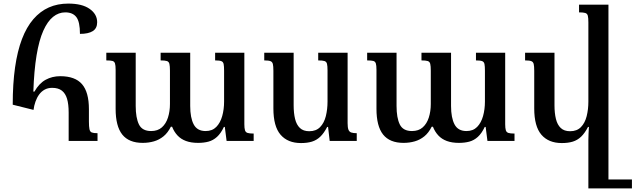

<svg xmlns="http://www.w3.org/2000/svg" viewBox="-20 -786 3545 1071"><path d="M167 -173 51 -202Q51 -319 64 -410Q77 -501 102.5 -568Q128 -635 166 -679Q204 -723 252.5 -744.5Q301 -766 361 -766Q438 -766 480 -736.5Q522 -707 522 -662Q522 -628 497.5 -612.5Q473 -597 426 -597Q426 -664 406 -690.5Q386 -717 344 -717Q307 -717 276 -692Q245 -667 221.5 -614.5Q198 -562 184 -477.5Q170 -393 166 -275H172Q198 -321 234.5 -341Q271 -361 316 -361Q399 -361 437.5 -316.5Q476 -272 476 -177V-108Q476 -80 479 -65.5Q482 -51 492 -47Q502 -43 524 -43V0H363V-158Q363 -205 354 -235Q345 -265 325 -280.5Q305 -296 271 -296Q247 -296 229 -286Q211 -276 198.5 -259Q186 -242 178 -219.5Q170 -197 167 -173Z M1180 -492H1343V-93Q1343 -71 1346.5 -59.5Q1350 -48 1361 -44.5Q1372 -41 1395 -41V0H1244L1234 -78H1229Q1212 -42 1190.5 -22.5Q1169 -3 1143 4Q1117 11 1085 11Q1046 11 1017.5 0.5Q989 -10 970 -30.5Q951 -51 940 -79H933Q916 -45 892 -25.5Q868 -6 838.5 2.5Q809 11 776 11Q699 11 662 -35.5Q625 -82 625 -179V-397Q625 -421 621.5 -432Q618 -443 607.5 -446Q597 -449 573 -449V-492H737V-195Q737 -129 755 -92Q773 -55 823 -55Q860 -55 883 -75.5Q906 -96 917 -130.5Q928 -165 928 -206V-392Q928 -417 925 -429.5Q922 -442 911 -445.5Q900 -449 876 -449V-492H1041V-195Q1041 -129 1060.5 -92Q1080 -55 1127 -55Q1164 -55 1186.5 -78Q1209 -101 1219.5 -138.5Q1230 -176 1230 -219V-392Q1230 -416 1227.5 -428.5Q1225 -441 1214.5 -445Q1204 -449 1180 -449Z M1659 12Q1585 12 1545 -34.5Q1505 -81 1505 -181V-391Q1505 -417 1502 -429Q1499 -441 1488.5 -445Q1478 -449 1454 -449V-492H1618V-199Q1618 -155 1626 -122.5Q1634 -90 1653 -72Q1672 -54 1705 -54Q1743 -54 1765.5 -77Q1788 -100 1797.5 -138Q1807 -176 1807 -219V-393Q1807 -418 1804 -430Q1801 -442 1790 -445.5Q1779 -449 1755 -449V-492H1919V-99Q1919 -75 1923.5 -63Q1928 -51 1939 -47Q1950 -43 1970 -43V0H1819L1810 -78H1805Q1787 -43 1766.5 -23.5Q1746 -4 1720 4Q1694 12 1659 12Z M2635 -492H2798V-93Q2798 -71 2801.5 -59.5Q2805 -48 2816 -44.5Q2827 -41 2850 -41V0H2699L2689 -78H2684Q2667 -42 2645.5 -22.5Q2624 -3 2598 4Q2572 11 2540 11Q2501 11 2472.5 0.5Q2444 -10 2425 -30.5Q2406 -51 2395 -79H2388Q2371 -45 2347 -25.5Q2323 -6 2293.5 2.5Q2264 11 2231 11Q2154 11 2117 -35.5Q2080 -82 2080 -179V-397Q2080 -421 2076.5 -432Q2073 -443 2062.5 -446Q2052 -449 2028 -449V-492H2192V-195Q2192 -129 2210 -92Q2228 -55 2278 -55Q2315 -55 2338 -75.5Q2361 -96 2372 -130.5Q2383 -165 2383 -206V-392Q2383 -417 2380 -429.5Q2377 -442 2366 -445.5Q2355 -449 2331 -449V-492H2496V-195Q2496 -129 2515.5 -92Q2535 -55 2582 -55Q2619 -55 2641.5 -78Q2664 -101 2674.5 -138.5Q2685 -176 2685 -219V-392Q2685 -416 2682.5 -428.5Q2680 -441 2669.5 -445Q2659 -449 2635 -449Z M3114 12Q3040 12 3000 -34.5Q2960 -81 2960 -181V-391Q2960 -417 2957 -429Q2954 -441 2943.5 -445Q2933 -449 2909 -449V-492H3073V-199Q3073 -155 3081 -122.5Q3089 -90 3108 -72Q3127 -54 3160 -54Q3198 -54 3220.5 -77Q3243 -100 3252.5 -138Q3262 -176 3262 -219V-661Q3262 -686 3259 -698Q3256 -710 3245 -713.5Q3234 -717 3210 -717V-760H3374V265H3262V-6Q3262 -24 3263 -42Q3264 -60 3265 -78H3260Q3242 -43 3221.5 -23.5Q3201 -4 3175 4Q3149 12 3114 12ZM3357 265V215H3505V265Z"/></svg>

Font: Noto Serif Armenian Medium
Style: Regular
Weight: 500
Version: Version 2.007